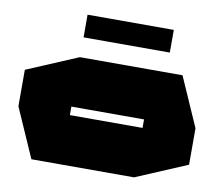

<svg xmlns="http://www.w3.org/2000/svg" viewBox="-80 -837 1078 934"><g transform="rotate(10 458.5 -370.0)"><path d="M279 -286V-530H785L892 -287V-286ZM132 0 25 -243V-244H638V0ZM25 -244V-423L278 -530H279V-244ZM638 0V-286H892V-107L639 0ZM279 -628V-740H705V-628Z"/></g></svg>

Font: Foldit Thin Black
Style: Regular
Weight: 900
Version: Version 1.003